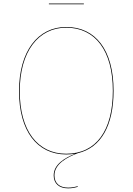

<svg xmlns="http://www.w3.org/2000/svg" viewBox="-20 -838 727 1053"><path d="M439.9 -818.5H248.2V-814.6H439.9ZM407.3 2C533.7 -27.8 602.9 -149.9 602.9 -340C602.9 -563.6 504.1 -690.1 343.1 -690.1C187.9 -690.1 84.3 -557.6 84.3 -338.1C84.3 -118.6 184.1 9.1 343.1 9.1C360.1 9.1 376.4 7.7 391.8 5.1C333.8 28.5 274.4 63.9 274.4 123.9C274.4 169 304.4 194.9 353 194.9C372 194.9 384.2 192.9 406.1 187L406.3 183C384.4 188.9 371.1 190.9 353.1 190.9C307 190.9 278.6 167 278.6 123.8C278.6 59.6 350.5 23.4 407.3 2ZM88.4 -338.1C88.4 -554.9 190.1 -686.2 343.1 -686.2C501.9 -686.2 598.8 -560.6 598.8 -340C598.8 -122.5 507.9 5.1 343.1 5.1C186.4 5.1 88.4 -121.6 88.4 -338.1Z"/></svg>

Font: Fira Sans Four
Style: Regular
Weight: 100
Designer: Carrois Corporate & Edenspiekermann AG
Foundry: Carrois Corporate GbR & Edenspiekermann AG
Version: Version 4.203;PS 004.203;hotconv 1.0.88;makeotf.lib2.5.64775